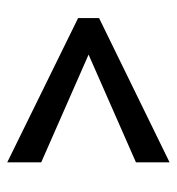

<svg xmlns="http://www.w3.org/2000/svg" viewBox="1 -625 489 531"><g transform="rotate(90 245.5 -359.5)"><path d="M429 -135 30 -331V-389L429 -584V-491L131 -360L429 -229Z"/></g></svg>

Font: Domine
Style: Bold
Weight: 700
Designer: Pablo Impallari, Rodrigo Fuenzalida, Brenda Gallo
Foundry: Pablo Impallari, Rodrigo Fuenzalida, Brenda Gallo
Version: Version 2.000